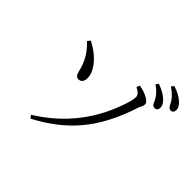

<svg xmlns="http://www.w3.org/2000/svg" viewBox="-207 -1121 1414 1414"><g transform="rotate(45 500.0 -414.5)"><path d="M764.2 -805.2Q828.6 -782.7 865.2 -748.5Q897 -719.7 897 -690.9Q897 -655.8 867.2 -655.8Q846.2 -655.8 834 -687Q810.5 -743.2 749 -785.2ZM856 -874Q919.4 -855 959 -819.8Q992.2 -790 992.2 -762.2Q992.2 -727.1 962.9 -727.1Q943.8 -727.1 929.2 -759.8Q906.7 -809.1 840.8 -854ZM184.1 -675.8Q278.3 -628.4 327.6 -559.6Q363.8 -509.3 363.8 -466.3Q363.8 -409.2 319.8 -409.2Q293.5 -409.2 283.7 -451.2Q254.9 -575.7 167 -652.8ZM259.8 22Q587.4 -181.2 701.7 -548.8Q714.8 -590.3 714.8 -616.7Q714.8 -647.5 664.1 -671.9L674.8 -696.8Q733.4 -686.5 769.5 -663.6Q799.8 -644.5 799.8 -626Q799.8 -610.8 793 -600.1Q785.6 -587.4 780.8 -572.8Q705.6 -337.4 578.6 -188.5Q461.9 -51.3 276.9 44.9Z"/></g></svg>

Font: I.MingCP
Style: Regular
Weight: 400
Designer: I.Font Project
Version: Version 8.000; Sep 06, 2022